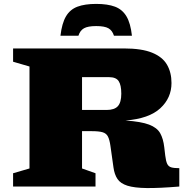

<svg xmlns="http://www.w3.org/2000/svg" viewBox="-20 -955 970 983"><path d="M47 -639V-707H614.5Q705.5 -707 758.8 -685.2Q812 -663.5 835 -623.8Q858 -584 858 -530Q858 -453.5 800.5 -400.5Q743 -347.5 622.5 -338Q702.5 -332.5 743.2 -317Q784 -301.5 800 -273.2Q816 -245 821 -201L826 -158.5Q829.5 -130 836 -116.2Q842.5 -102.5 856.8 -98.2Q871 -94 898 -94V0Q796 8.5 732 7.8Q668 7 632.5 -4.2Q597 -15.5 581.5 -38.5Q566 -61.5 561 -97.5L545.5 -207.5Q541 -240 532.5 -256.2Q524 -272.5 505 -278Q486 -283.5 449 -283.5H400V-92.5L469 -68V0H47V-68L131 -92.5V-614.5ZM525.5 -392Q566 -392 583.5 -411.5Q601 -431 601 -475.5Q601 -519.5 587.5 -539.8Q574 -560 538.5 -560H400V-392ZM472.5 -821.5Q430 -821.5 410 -810.2Q390 -799 381.5 -772H289.5Q297 -836 317.8 -871.2Q338.5 -906.5 376.5 -920.8Q414.5 -935 472.5 -935Q531 -935 568.8 -920.8Q606.5 -906.5 627.5 -871.2Q648.5 -836 655.5 -772H563.5Q555 -799 535.2 -810.2Q515.5 -821.5 472.5 -821.5Z"/></svg>

Font: Newsreader 6pt ExtraBold
Style: Regular
Weight: 800
Designer: Hugues Gentile
Foundry: Production Type
Version: Version 1.003; ttfautohint (v1.8.3)